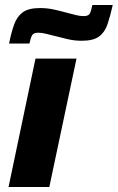

<svg xmlns="http://www.w3.org/2000/svg" viewBox="-20 -743 468 763"><path d="M14 0 121 -510H284L176 0ZM16 -570Q25 -615 36.5 -646.5Q48 -678 71 -694.5Q94 -711 139 -711Q168 -711 195 -705Q222 -699 247 -692Q266 -687 282 -683Q298 -679 312 -679Q331 -679 336.5 -688.5Q342 -698 347 -723H428Q418 -678 407 -646Q396 -614 373 -597.5Q350 -581 305 -581Q275 -581 248.5 -587.5Q222 -594 198 -600Q179 -605 162 -609Q145 -613 132 -613Q114 -613 108 -603.5Q102 -594 97 -570Z"/></svg>

Font: Saira Thin
Style: Bold Italic
Weight: 700
Italic angle: -12°
Version: Version 1.101